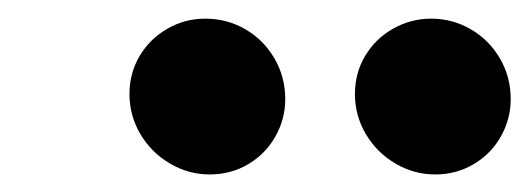

<svg xmlns="http://www.w3.org/2000/svg" viewBox="-20 -786 579 210"><path d="M368.2 -683.1Q368.2 -706.1 379.4 -724.9Q390.6 -743.7 409.9 -754.6Q429.2 -765.6 451.7 -765.6Q475.1 -765.6 495.1 -753.9Q515.1 -742.2 526.9 -721.9Q538.6 -701.7 538.6 -677.7Q538.6 -655.8 527.8 -636.7Q517.1 -617.7 498 -606.4Q479 -595.2 456.1 -595.2Q432.6 -595.2 412.4 -607.2Q392.1 -619.1 380.1 -639.4Q368.2 -659.7 368.2 -683.1ZM121.6 -683.1Q121.6 -706.1 132.8 -724.9Q144 -743.7 163.1 -754.6Q182.1 -765.6 204.6 -765.6Q228.5 -765.6 248.5 -753.9Q268.6 -742.2 280.3 -721.9Q292 -701.7 292 -677.7Q292 -655.8 281.2 -636.7Q270.5 -617.7 251.5 -606.4Q232.4 -595.2 209.5 -595.2Q186 -595.2 165.8 -607.2Q145.5 -619.1 133.5 -639.4Q121.6 -659.7 121.6 -683.1Z"/></svg>

Font: Reddit Sans Fudge ExBold Italic
Style: Regular
Weight: 800
Italic angle: -11.25°
Designer: Stephen Hutchings
Version: Version 1.013